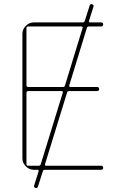

<svg xmlns="http://www.w3.org/2000/svg" viewBox="-20 -841 612 951"><path d="M111 -381V-29Q111 -20 120 -20H171Q180 -20 182 -28L291 -382Q293 -390 285 -390H120Q111 -390 111 -381ZM111 -701V-419Q111 -410 120 -410H291Q300 -410 302 -418L389 -702Q391 -710 383 -710H120Q111 -710 111 -701ZM148 0Q125 0 108 -17Q91 -34 91 -57V-673Q91 -696 108 -713Q125 -730 148 -730H389Q398 -730 400 -738L424 -813Q428 -823 436 -820Q446 -816 443 -808L421 -738Q419 -730 427 -730H481Q491 -730 491 -720Q491 -710 481 -710H421Q412 -710 410 -702L323 -418Q321 -410 329 -410H461Q471 -410 471 -400Q471 -390 461 -390H323Q314 -390 312 -382L203 -28Q201 -20 209 -20H481Q491 -20 491 -10Q491 0 481 0H203Q194 0 192 8L168 83Q164 93 156 90Q146 86 149 78L171 8Q173 0 165 0Z"/></svg>

Font: Rounded Mplus 1c Thin
Style: Regular
Weight: 250
Version: Version 1.059.20150529